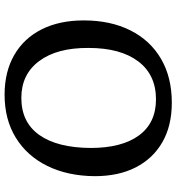

<svg xmlns="http://www.w3.org/2000/svg" viewBox="14 -769 769 837"><g transform="rotate(90 398.5 -350.5)"><path d="M69 -331Q69 -448 112.5 -534.5Q156 -621 236.5 -668Q317 -715 428 -715Q528 -715 599.5 -674Q671 -633 709.5 -558Q748 -483 748 -379Q747 -261 703.5 -172.5Q660 -84 580.5 -35Q501 14 393 14Q293 14 220 -28Q147 -70 108 -147.5Q69 -225 69 -331ZM189 -352Q188 -215 246 -137Q304 -59 407 -59Q513 -59 568.5 -137.5Q624 -216 625 -361Q625 -497 570.5 -571.5Q516 -646 413 -646Q306 -646 247.5 -568.5Q189 -491 189 -352Z"/></g></svg>

Font: Literata 7pt Medium
Style: Italic
Weight: 500
Italic angle: -2°
Designer: Latin by Veronika Burian and Jose Scaglione. Greek by Irene Vlachou. Cyrillic by Vera Evstafieva
Foundry: TypeTogether
Version: Version 3.002